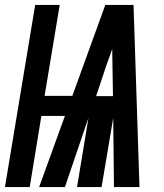

<svg xmlns="http://www.w3.org/2000/svg" viewBox="-42 -755 662 775"><path d="M-22 0 100 -735H199L138 -368H250L383 -735H497L521 0H418L415 -279L368 0H269L315 -279L220 0H116L220 -287H125L78 0ZM346 -367H414L412 -490Q412 -507 411.5 -523.5Q411 -540 411 -557Q405 -540 399 -523.5Q393 -507 387 -490Z"/></svg>

Font: Iosevka SS04 Hv Ex Obl
Style: Regular
Weight: 900
Width: 7
Italic angle: -9°
Monospace: yes
Designer: Belleve Invis
Foundry: Belleve Invis
Version: Version 19.0.0; ttfautohint (v1.8.4)